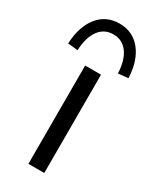

<svg xmlns="http://www.w3.org/2000/svg" viewBox="-226 -794 691 849"><g transform="rotate(30 119.0 -369.5)"><path d="M0 0ZM79 0V-502H160V0ZM16 -544 -35 -549Q-31 -637 10 -688Q51 -739 119 -739Q187 -739 228 -688Q269 -637 273 -549L222 -544Q219 -611 192 -647.5Q165 -684 119 -684Q73 -684 46 -647.5Q19 -611 16 -544Z"/></g></svg>

Font: Winston
Style: Regular
Weight: 400
Designer: Original fonts by Vernon Adams / Changes by Cristiano Sobral
Foundry: Original fonts by Vernon Adams / Changes by Cristiano Sobral
Version: Version 2.503;July 17, 2020;FontCreator 13.0.0.2655 64-bit